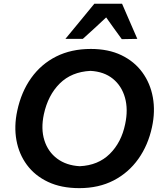

<svg xmlns="http://www.w3.org/2000/svg" viewBox="-20 -987 855 1020"><path d="M401.5 12.5Q305.5 12.5 235.5 -20.5Q165.5 -53.5 123 -111Q80.5 -168.5 67.2 -242.5Q54 -316.5 71.5 -398Q93 -499 145.8 -572.8Q198.5 -646.5 278.5 -686.8Q358.5 -727 462.5 -727Q556 -727 625 -693.8Q694 -660.5 736.2 -602.5Q778.5 -544.5 792 -469.8Q805.5 -395 787.5 -312Q767 -216 715 -142.8Q663 -69.5 583.8 -28.5Q504.5 12.5 401.5 12.5ZM403.5 -104Q501.5 -108.5 563.2 -169.5Q625 -230.5 645 -328Q661.5 -405.5 644 -468Q626.5 -530.5 579.8 -568.5Q533 -606.5 461 -610.5Q360 -605.5 297.5 -543.5Q235 -481.5 213 -380Q196.5 -302.5 215.8 -241.5Q235 -180.5 283.8 -144.2Q332.5 -108 403.5 -104ZM627 -779Q607 -806.5 585.8 -835.8Q564.5 -865 544 -894.5Q513.5 -865.5 482 -836.8Q450.5 -808 420 -780.5H327.5Q367 -828 404.8 -874.2Q442.5 -920.5 481 -967H628.5Q648.5 -920.5 669 -873.5Q689.5 -826.5 709.5 -780.5Z"/></svg>

Font: Commissioner Loud SemiBold
Style: Italic
Weight: 600
Italic angle: -12°
Designer: Kostas Bartsokas
Foundry: Kostas Bartsokas
Version: Version 1.000; ttfautohint (v1.8.3)